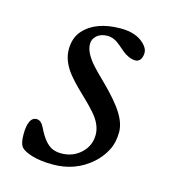

<svg xmlns="http://www.w3.org/2000/svg" viewBox="-72 -457 459 523"><g transform="rotate(15 158.0 -196.0)"><path d="M24.9 -51Q24.9 -101.1 49.1 -101.1Q62 -101.1 71 -82Q89.4 -43.7 110.8 -33.4Q122.3 -28.1 137 -28.1Q169.9 -28.1 192.5 -49.2Q215.1 -70.3 215.1 -101.1Q215.1 -130.6 189 -159.7Q177.5 -172.9 163.5 -186.2Q149.4 -199.5 135.5 -213.4Q121.6 -227.3 109.9 -241.7Q84 -274.4 84 -307.1Q84 -339.8 102.1 -360.4Q136 -398.9 207 -398.9Q250.5 -398.9 273.9 -375.5Q285.9 -363.5 285.9 -351.8Q285.9 -340.1 280.8 -332.5Q275.6 -325 266.4 -325Q257.1 -325 247.1 -329.6Q237.1 -334.2 229.4 -340.8Q221.7 -347.4 213.9 -354Q195.6 -370.1 177 -370.1Q158.4 -370.1 147.2 -360.4Q136 -350.6 136 -336.8Q136 -323 143.7 -308.8Q151.4 -294.7 163.6 -281.2Q175.8 -267.8 190.7 -253.4Q205.6 -239 220.3 -223.4Q235.1 -207.8 247.3 -191.7Q274.9 -155.3 274.9 -125.1Q274.9 -95 262.9 -72.3Q251 -49.6 231 -32.2Q186 7.1 123 7.1Q88.4 7.1 64.3 -0.1Q40.3 -7.3 32.6 -16.8Q24.9 -26.4 24.9 -51Z"/></g></svg>

Font: Linden Hill
Style: Italic
Weight: 400
Italic angle: -5.60001°
Version: Version 1.201